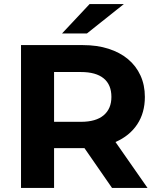

<svg xmlns="http://www.w3.org/2000/svg" viewBox="-20 -921 775 941"><path d="M529 0 394 -195H245V0H83V-700H386Q456 -700 512 -682Q568 -664 607.5 -631Q647 -598 668.5 -551Q690 -504 690 -446Q690 -368 652.5 -311.5Q615 -255 546 -225L703 0ZM377 -568H245V-324H377Q450 -324 488 -356Q526 -388 526 -446Q526 -506 488 -537Q450 -568 377 -568ZM419 -901H587L406 -757H284Z"/></svg>

Font: CMG Sans
Style: Bold
Weight: 700
Designer: Julieta Ulanovsky
Foundry: Julieta Ulanovsky
Version: Version 7.200